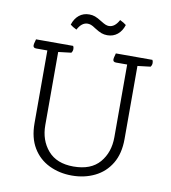

<svg xmlns="http://www.w3.org/2000/svg" viewBox="-90 -895 878 983"><g transform="rotate(10 349.0 -404.0)"><path d="M530 -221V-599H472Q456 -599 456 -613Q456 -620 461 -637L463 -645H653Q657 -639 657 -629Q657 -618 650 -609L583 -601V-221Q583 -145 552 -93.5Q521 -42 467.5 -16Q414 10 349 10Q284 10 230.5 -16Q177 -42 146 -93.5Q115 -145 115 -221V-599H57Q41 -599 41 -613Q41 -620 46 -637L48 -645H241Q245 -639 245 -629Q245 -618 238 -609L171 -601V-221Q171 -142 216.5 -89.5Q262 -37 349 -37Q440 -37 485 -89.5Q530 -142 530 -221ZM488 -797Q478 -765 456 -747Q434 -729 403 -729Q387 -729 373 -734Q359 -739 337 -753Q321 -764 312 -767Q303 -770 295 -770Q264 -770 243 -730Q222 -740 210 -750Q220 -782 242 -800Q264 -818 295 -818Q311 -818 325 -813Q339 -808 361 -794Q377 -784 386 -780.5Q395 -777 403 -777Q434 -777 455 -817Q476 -807 488 -797Z"/></g></svg>

Font: Scope One
Style: Regular
Weight: 400
Designer: Dalton Maag Ltd
Foundry: Dalton Maag Ltd
Version: Version 1.001; ttfautohint (v1.4.1) -l 11 -r 50 -G 50 -x 14 